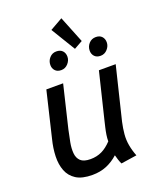

<svg xmlns="http://www.w3.org/2000/svg" viewBox="-159 -957 873 1064"><g transform="rotate(-20 278.0 -425.5)"><path d="M200 12Q139 12 104.5 -10Q70 -32 55.5 -69.5Q41 -107 42.5 -154.5Q44 -202 57 -253L121 -521H220L160 -271Q152 -235 145.5 -200.5Q139 -166 141.5 -137Q144 -108 162 -91Q180 -74 220 -74Q257 -74 287 -88.5Q317 -103 345 -133Q345 -151 348 -171Q351 -191 356 -212Q361 -233 365 -250L431 -521H530L454 -209Q446 -173 443 -139.5Q440 -106 446 -73Q452 -40 465 -7L372 7Q366 -5 361.5 -19Q357 -33 353 -48Q321 -19 283.5 -3.5Q246 12 200 12ZM347 -678 260 -821 334 -863 397 -706ZM236 -593Q213 -593 200.5 -606.5Q188 -620 188 -640Q188 -664 204 -682Q220 -700 244 -700Q268 -700 280.5 -686.5Q293 -673 293 -652Q293 -630 276.5 -611.5Q260 -593 236 -593ZM468 -593Q445 -593 432.5 -606.5Q420 -620 420 -640Q420 -664 436 -682Q452 -700 477 -700Q500 -700 512.5 -686.5Q525 -673 525 -652Q525 -630 508.5 -611.5Q492 -593 468 -593Z"/></g></svg>

Font: Ubuntu Sans Medium
Style: Italic
Weight: 500
Italic angle: -13.5°
Designer: Dalton Maag Ltd
Foundry: Dalton Maag Ltd
Version: Version 1.006